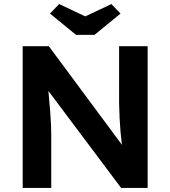

<svg xmlns="http://www.w3.org/2000/svg" viewBox="-20 -928 841 948"><path d="M92 0V-700H221L582 -213Q574 -276 570.5 -344.5Q567 -413 568 -503V-700H709V0H578L219 -479Q225 -413 228 -374.5Q231 -336 232 -310.5Q233 -285 233 -258V0ZM355 -756 227 -861 272 -908 401 -847 530 -908 575 -861 447 -756Z"/></svg>

Font: Lexend SemiBold
Style: Regular
Weight: 600
Designer: Bonnie Shaver-Troup, Thomas Jockin
Foundry: Lexend
Version: Version 1.005; ttfautohint (v1.8.3)